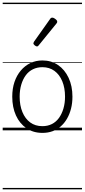

<svg xmlns="http://www.w3.org/2000/svg" viewBox="-20 -968 629 1426"><path d="M295 19Q227 19 176.5 -15.5Q126 -50 98.5 -110.5Q71 -171 71 -250Q71 -310 87.5 -359Q104 -408 134.5 -444Q165 -480 205.5 -499.5Q246 -519 295 -519Q361 -519 411 -485Q461 -451 489.5 -390Q518 -329 518 -250Q518 -202 507.5 -161Q497 -120 478 -87Q459 -54 432 -30Q405 -6 370.5 6.5Q336 19 295 19ZM295 -31Q334 -31 365 -46.5Q396 -62 417.5 -91.5Q439 -121 451 -161.5Q463 -202 463 -250Q463 -315 442.5 -364.5Q422 -414 384.5 -441.5Q347 -469 295 -469Q256 -469 224.5 -453.5Q193 -438 171.5 -409Q150 -380 138 -339.5Q126 -299 126 -250Q126 -185 146.5 -135.5Q167 -86 204.5 -58.5Q242 -31 295 -31ZM255 -623Q248 -623 238 -631Q228 -639 228 -647Q228 -649 229.5 -651.5Q231 -654 233 -659L352 -827Q355 -832 359 -834.5Q363 -837 369 -837Q375 -837 383.5 -832Q392 -827 398.5 -820.5Q405 -814 405 -808Q405 -803 404 -800.5Q403 -798 399 -793L268 -632Q262 -623 255 -623ZM0 428H589V438H0ZM0 -20H589V0H0ZM0 -505H589V-500H0ZM0 -948H589V-938H0Z"/></svg>

Font: Playwrite US Modern Guides
Style: Regular
Weight: 400
Designer: Veronika Burian, José Scaglione
Foundry: TypeTogether
Version: Version 1.003